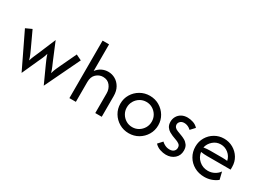

<svg xmlns="http://www.w3.org/2000/svg" viewBox="-28 -1287 2612 1928"><g transform="rotate(30 1278.0 -323.0)"><path d="M93.8 -416.7 177.8 -236.1Q189.6 -210.4 200.3 -186.1Q211.1 -161.8 221.5 -125Q232.6 -161.1 244.1 -186.1Q255.6 -211.1 266 -236.1L350 -436.1L433.3 -236.1Q443.8 -210.4 454.9 -186.1Q466 -161.8 476.4 -125Q486.8 -161.8 497.9 -186.5Q509 -211.1 520.8 -236.1L606.2 -416.7L670.8 -385.4Q670.8 -385.4 475.7 20.8L391 -165.3Q379.9 -190.3 369.1 -214.9Q358.3 -239.6 347.2 -274.3Q336.8 -239.6 325.7 -214.9Q314.6 -190.3 302.8 -165.3L218.8 20.8L23.6 -384.7Q23.6 -384.7 93.8 -416.7Z M761.1 0Q761.1 0 761.1 -666.7Q761.1 -666.7 836.1 -666.7Q836.1 -666.7 836.1 -357.6Q859.7 -390.3 894.4 -407.6Q929.2 -425 968.8 -425Q1013.2 -425 1051 -403.1Q1088.9 -381.2 1112.5 -339.9Q1136.1 -298.6 1136.1 -239.6Q1136.1 -239.6 1136.1 0Q1136.1 0 1061.1 0Q1061.1 0 1061.1 -229.2Q1061.1 -278.5 1031.6 -316.3Q1002.1 -354.2 948.6 -354.2Q904.9 -354.2 870.5 -322.6Q836.1 -291 836.1 -231.2Q836.1 -231.2 836.1 0Q836.1 0 761.1 0Z M1451.4 8.3Q1391 8.3 1341 -20.8Q1291 -50 1261.5 -99.3Q1231.9 -148.6 1231.9 -208.3Q1231.9 -268.8 1261.5 -317.7Q1291 -366.7 1341 -395.8Q1391 -425 1451.4 -425Q1512.5 -425 1562.2 -395.8Q1611.8 -366.7 1641.3 -317.7Q1670.8 -268.8 1670.8 -208.3Q1670.8 -148.6 1641.3 -99.3Q1611.8 -50 1562.2 -20.8Q1512.5 8.3 1451.4 8.3ZM1451.4 -62.5Q1491.7 -62.5 1524.3 -82.3Q1556.9 -102.1 1576.4 -135.1Q1595.8 -168.1 1595.8 -208.3Q1595.8 -248.6 1576.4 -281.6Q1556.9 -314.6 1524.3 -334.4Q1491.7 -354.2 1451.4 -354.2Q1411.1 -354.2 1378.5 -334.4Q1345.8 -314.6 1326.4 -281.6Q1306.9 -248.6 1306.9 -208.3Q1306.9 -168.1 1326.4 -135.1Q1345.8 -102.1 1378.5 -82.3Q1411.1 -62.5 1451.4 -62.5Z M1965.3 -327.1Q1956.2 -336.1 1945.1 -343.1Q1916.7 -361.1 1886.1 -361.1Q1857.6 -361.1 1841.3 -345.1Q1825 -329.2 1825 -308.3Q1825 -291.7 1836.1 -278.5Q1847.2 -265.3 1869.4 -256.9L1925.7 -235.4Q1941 -229.9 1963.5 -217.4Q1986.1 -204.9 2003.5 -181.2Q2020.8 -157.6 2020.8 -117.4Q2020.8 -61.1 1981.6 -26.4Q1942.4 8.3 1882.6 8.3Q1850.7 8.3 1814.2 -3.8Q1777.8 -16 1751.4 -44.4L1797.2 -94.4Q1808.3 -83.3 1822.2 -75Q1852.8 -55.6 1887.5 -55.6Q1920.8 -55.6 1937.5 -71.9Q1954.2 -88.2 1954.2 -111.8Q1954.2 -138.9 1936.5 -151.4Q1918.8 -163.9 1904.9 -168.8L1848.6 -190.3Q1833.3 -196.5 1811.8 -208.7Q1790.3 -220.8 1774.3 -243.7Q1758.3 -266.7 1758.3 -303.5Q1758.3 -336.8 1774.3 -364.6Q1790.3 -392.4 1819.4 -408.7Q1848.6 -425 1888.2 -425Q1919.4 -425 1953.5 -413.9Q1987.5 -402.8 2011.1 -376.4Z M2327.8 8.3Q2262.5 8.3 2210.8 -20.8Q2159 -50 2129.5 -100.3Q2100 -150.7 2100 -212.5Q2100 -271.5 2128.5 -319.8Q2156.9 -368.1 2205.2 -396.5Q2253.5 -425 2311.8 -425Q2369.4 -425 2417.4 -397.6Q2465.3 -370.1 2493.8 -323.6Q2522.2 -277.1 2522.2 -218.1Q2522.2 -218.1 2522.2 -187.5Q2522.2 -187.5 2250 -187.5Q2231.9 -187.5 2213.2 -188.9Q2194.4 -190.3 2176.4 -193.1Q2184 -137.5 2226.7 -100Q2269.4 -62.5 2328.5 -62.5Q2368.1 -62.5 2402.1 -80.6Q2436.1 -98.6 2456.9 -128.5Q2456.9 -128.5 2477.8 -43.1Q2447.9 -18.8 2409.4 -5.2Q2370.8 8.3 2327.8 8.3ZM2174.3 -243.8Q2211.8 -250 2250 -250Q2250 -250 2388.2 -250Q2403.5 -250 2418.4 -249Q2433.3 -247.9 2448.6 -246.5Q2438.9 -295.1 2400 -326.7Q2361.1 -358.3 2311.8 -358.3Q2261.1 -358.3 2222.9 -324.7Q2184.7 -291 2174.3 -243.8Z"/></g></svg>

Font: co2trust
Style: Regular
Weight: 400
Designer: Kristian Moeller
Foundry: Dicotype
Version: Version 1.000